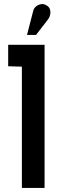

<svg xmlns="http://www.w3.org/2000/svg" viewBox="-20 -919 280 939"><path d="M214 -823Q223 -835 225.5 -848.5Q228 -862 224 -874Q220 -886 207 -893Q194 -901 180 -898.5Q166 -896 155.5 -887Q145 -878 142 -864L112 -748H156ZM20 -595 87 -593V0H198V-700H20Z"/></svg>

Font: Advent Pro
Style: Bold
Weight: 700
Designer: VivaRado, Andreas Kalpakidis
Foundry: VivaRado, Andreas Kalpakidis
Version: Version 3.000